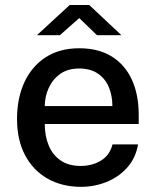

<svg xmlns="http://www.w3.org/2000/svg" viewBox="-20 -714 604 744"><path d="M153.5 -233.5Q153.5 -187 168.8 -150.2Q184 -113.5 215 -92.2Q246 -71 292 -71Q338 -71 371.8 -92Q405.5 -113 416 -154.5H515Q506 -101.5 472.8 -64.5Q439.5 -27.5 392.5 -8.8Q345.5 10 294 10Q220.5 10 164.5 -21.8Q108.5 -53.5 77.2 -112.5Q46 -171.5 46 -253Q46 -333.5 74.5 -395.2Q103 -457 157 -492Q211 -527 287 -527Q362 -527 413.2 -495Q464.5 -463 491 -405.2Q517.5 -347.5 517.5 -269V-233.5ZM153.5 -303H415.5Q415.5 -343.5 401.5 -376.8Q387.5 -410 358.8 -429.2Q330 -448.5 286.5 -448.5Q242 -448.5 212.5 -427Q183 -405.5 168.2 -372Q153.5 -338.5 153.5 -303ZM356 -577.5 287 -644 212 -577.5H123L250 -694.5H326L450.5 -577.5Z"/></svg>

Font: Public Sans Medium
Style: Regular
Weight: 500
Designer: The Public Sans Project Authors: Dan O. Williams and USWDS (Libre Franklin designed by Pablo Impallari and Rodrigo Fuenz
Version: Version 1.007